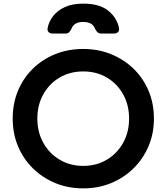

<svg xmlns="http://www.w3.org/2000/svg" viewBox="-20 -1027 918 1059"><path d="M439 12Q356 12 285.5 -17Q215 -46 162 -98Q109 -150 79.5 -220Q50 -290 50 -373Q50 -456 79 -526Q108 -596 161 -648Q214 -700 285 -728.5Q356 -757 439 -757Q522 -757 593 -728Q664 -699 717 -647.5Q770 -596 799.5 -526Q829 -456 829 -373Q829 -290 799 -220Q769 -150 716 -98Q663 -46 592.5 -17Q522 12 439 12ZM439 -112Q512 -112 569 -146Q626 -180 659 -239Q692 -298 692 -373Q692 -448 659 -507Q626 -566 569 -599.5Q512 -633 439 -633Q366 -633 309 -599.5Q252 -566 219 -507Q186 -448 186 -373Q186 -298 219 -239Q252 -180 309.5 -146Q367 -112 439 -112ZM270 -842Q255 -842 247.5 -850.5Q240 -859 243 -874Q250 -909 274 -939.5Q298 -970 339 -988.5Q380 -1007 439 -1007Q529 -1007 577 -968Q625 -929 636 -874Q639 -858 631 -850Q623 -842 608 -842H539Q526 -842 518.5 -848.5Q511 -855 505 -867Q491 -906 439 -906Q388 -906 374 -868Q368 -856 361 -849Q354 -842 341 -842Z"/></svg>

Font: Pitagon Sans Text
Style: Bold
Weight: 700
Designer: Travis Tran
Foundry: Pitagon
Version: Version 1.001; ttfautohint (v1.8.4.7-5d5b);gftools[0.9.26]